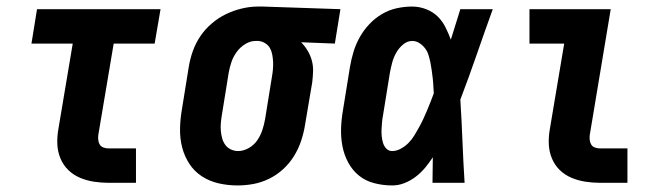

<svg xmlns="http://www.w3.org/2000/svg" viewBox="-20 -558 2040 586"><path d="M312 0Q289 0 266.5 -3.5Q244 -7 224 -15.5Q204 -24 188.5 -39Q173 -54 164.5 -74.5Q156 -95 155 -117.5Q154 -140 158 -163L202 -425H76L93 -530H470L452 -425H327L280 -146Q279 -138 280 -130Q281 -122 285 -116Q289 -110 296.5 -107.5Q304 -105 312 -105H395V0Z M705 8Q675 8 647 1.5Q619 -5 596 -20Q573 -35 558 -58Q543 -81 536 -108Q529 -135 529.5 -164.5Q530 -194 535 -223L556 -353Q560 -378 568.5 -402Q577 -426 591.5 -447.5Q606 -469 626.5 -486.5Q647 -504 670 -515Q693 -526 718 -532Q743 -538 767 -538Q771 -538 775 -538Q779 -538 783 -538L1019 -530L1002 -425L899 -429Q910 -418 918.5 -404Q927 -390 931.5 -374Q936 -358 935.5 -341Q935 -324 933 -307L911 -177Q907 -152 899 -128Q891 -104 877.5 -82Q864 -60 844.5 -42Q825 -24 801.5 -12.5Q778 -1 753.5 3.5Q729 8 705 8ZM707 -97Q723 -97 739 -106Q755 -115 765 -129.5Q775 -144 780.5 -160.5Q786 -177 789 -194L810 -324Q812 -335 813 -346.5Q814 -358 813.5 -369Q813 -380 811 -391Q809 -402 804 -411Q799 -420 789.5 -426Q780 -432 769 -433H765Q764 -433 763 -433Q762 -433 760 -433Q744 -433 728.5 -423.5Q713 -414 702.5 -399.5Q692 -385 686.5 -369Q681 -353 678 -336L657 -206Q655 -194 654 -182Q653 -170 654 -158.5Q655 -147 658 -136Q661 -125 667.5 -116Q674 -107 684.5 -102Q695 -97 707 -97Z M1177 8Q1149 8 1122 1Q1095 -6 1075 -22.5Q1055 -39 1042.5 -62.5Q1030 -86 1025 -112.5Q1020 -139 1021 -167Q1022 -195 1027 -223L1048 -353Q1052 -377 1059 -400Q1066 -423 1078 -444.5Q1090 -466 1107.5 -484.5Q1125 -503 1146.5 -515.5Q1168 -528 1191.5 -533Q1215 -538 1238 -538Q1260 -538 1280.5 -530Q1301 -522 1315.5 -508Q1330 -494 1339.5 -475Q1349 -456 1356 -437Q1363 -460 1370.5 -483.5Q1378 -507 1385 -530H1484Q1459 -461 1435 -391.5Q1411 -322 1385 -254Q1389 -190 1391.5 -126.5Q1394 -63 1398 0H1300Q1300 -19 1300.5 -38.5Q1301 -58 1301 -78Q1290 -61 1277 -45.5Q1264 -30 1248 -18Q1232 -6 1214 1Q1196 8 1177 8ZM1177 -97Q1190 -97 1203 -104Q1216 -111 1226.5 -121.5Q1237 -132 1244.5 -144.5Q1252 -157 1259 -169.5Q1266 -182 1272 -195Q1278 -208 1283.5 -221Q1289 -234 1294 -247Q1299 -260 1304 -273Q1303 -285 1302.5 -297Q1302 -309 1300.5 -321Q1299 -333 1297.5 -344.5Q1296 -356 1293.5 -368Q1291 -380 1287.5 -391Q1284 -402 1277 -411Q1270 -420 1260 -426.5Q1250 -433 1238 -433Q1223 -433 1210 -422Q1197 -411 1189 -396.5Q1181 -382 1177 -367Q1173 -352 1170 -336L1149 -206Q1147 -196 1146 -185Q1145 -174 1144.5 -163.5Q1144 -153 1145 -142.5Q1146 -132 1149 -122Q1152 -112 1159 -104.5Q1166 -97 1177 -97Z M1812 0Q1789 0 1766.5 -3.5Q1744 -7 1724 -15.5Q1704 -24 1688.5 -39Q1673 -54 1664.5 -74.5Q1656 -95 1655 -117.5Q1654 -140 1658 -163L1702 -425H1596V-530H1844L1780 -146Q1779 -138 1780 -130Q1781 -122 1785 -116Q1789 -110 1796.5 -107.5Q1804 -105 1812 -105H1895V0Z"/></svg>

Font: Iosevka Slab Extrabold
Style: Italic
Weight: 800
Italic angle: -9°
Monospace: yes
Designer: Belleve Invis
Foundry: Belleve Invis
Version: Version 11.1.0; ttfautohint (v1.8.3)